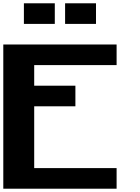

<svg xmlns="http://www.w3.org/2000/svg" viewBox="-20 -1145 852 1165"><path d="M0 0H687.5V-125H187.5V-500H437.5V-625H187.5V-750H687.5V-875H0ZM375 -1000H562.5V-1125H375ZM125 -1000H312.5V-1125H125Z"/></svg>

Font: Faithful 32x
Style: Semibold
Weight: 400
Foundry: Faithful Resource Pack
Version: Version 1.0; January 27, 2023